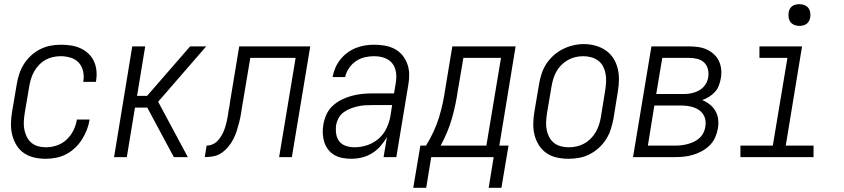

<svg xmlns="http://www.w3.org/2000/svg" viewBox="-20 -752 4040 919"><path d="M200 8Q171 8 144 2Q117 -4 95 -19Q73 -34 59 -57Q45 -80 38.5 -106Q32 -132 32.5 -160.5Q33 -189 38 -218L60 -348Q64 -373 72 -397.5Q80 -422 94 -444.5Q108 -467 128 -485.5Q148 -504 171.5 -516Q195 -528 220.5 -533Q246 -538 271 -538Q295 -538 319 -534.5Q343 -531 364 -521.5Q385 -512 402 -496.5Q419 -481 429 -460Q439 -439 441.5 -415Q444 -391 440 -366Q440 -365 439.5 -363.5Q439 -362 439 -360H378Q378 -361 378.5 -362Q379 -363 379 -364Q383 -388 377.5 -412Q372 -436 356.5 -452.5Q341 -469 318 -476Q295 -483 271 -483Q252 -483 233.5 -479Q215 -475 198 -465.5Q181 -456 167 -441.5Q153 -427 143.5 -410Q134 -393 128.5 -375Q123 -357 120 -339L98 -209Q95 -189 94 -169.5Q93 -150 96.5 -132Q100 -114 108 -97.5Q116 -81 130 -69Q144 -57 162 -52Q180 -47 200 -47Q226 -47 252.5 -56Q279 -65 299.5 -84.5Q320 -104 332 -129Q344 -154 348 -180H409Q405 -155 396 -131.5Q387 -108 373 -85.5Q359 -63 339.5 -44.5Q320 -26 297 -14Q274 -2 249 3Q224 8 200 8Z M526 0 613 -530H675L636 -293H684L890 -530H967L737 -265L879 0H812L797 -28L685 -237H626L587 0Z M960 0 969 -55Q982 -55 995 -60Q1008 -65 1018 -74.5Q1028 -84 1035.5 -95.5Q1043 -107 1048.5 -119Q1054 -131 1058 -144Q1062 -157 1065 -169.5Q1068 -182 1070 -195Q1072 -208 1074 -221Q1074 -221 1074 -221Q1074 -221 1074 -221Q1076 -232 1078 -242.5Q1080 -253 1081 -264L1125 -530H1465L1377 0H1316L1395 -475H1178L1141 -254Q1141 -253 1140.5 -251.5Q1140 -250 1140 -249Q1137 -228 1133.5 -207.5Q1130 -187 1125 -167Q1120 -147 1113.5 -126.5Q1107 -106 1097 -86.5Q1087 -67 1073 -50Q1059 -33 1041 -20.5Q1023 -8 1002 -4Q981 0 960 0Z M1661 8Q1640 8 1619 4Q1598 0 1580.5 -10Q1563 -20 1550.5 -36.5Q1538 -53 1532 -72.5Q1526 -92 1525 -113.5Q1524 -135 1528 -157Q1532 -181 1543 -205Q1554 -229 1573.5 -246.5Q1593 -264 1616.5 -275.5Q1640 -287 1664.5 -293.5Q1689 -300 1713.5 -302.5Q1738 -305 1762 -305H1866L1874 -353Q1877 -370 1877 -387Q1877 -404 1872.5 -419.5Q1868 -435 1858.5 -447.5Q1849 -460 1835 -468Q1821 -476 1804.5 -479.5Q1788 -483 1771 -483Q1749 -483 1726.5 -478Q1704 -473 1684 -459.5Q1664 -446 1650.5 -426Q1637 -406 1632 -383H1572Q1576 -406 1585 -427Q1594 -448 1608.5 -466.5Q1623 -485 1642.5 -499.5Q1662 -514 1683.5 -522.5Q1705 -531 1727 -534.5Q1749 -538 1771 -538Q1797 -538 1822.5 -533.5Q1848 -529 1869.5 -517.5Q1891 -506 1906.5 -487Q1922 -468 1930 -445Q1938 -422 1938.5 -396Q1939 -370 1934 -344L1877 0H1816L1832 -96Q1819 -73 1801 -52.5Q1783 -32 1760 -18Q1737 -4 1711.5 2Q1686 8 1661 8ZM1677 -47Q1707 -47 1737.5 -57Q1768 -67 1792.5 -88.5Q1817 -110 1830.5 -139Q1844 -168 1849 -198L1857 -249H1762Q1745 -249 1727.5 -248Q1710 -247 1692.5 -243Q1675 -239 1658 -232.5Q1641 -226 1625.5 -215Q1610 -204 1601 -187.5Q1592 -171 1589 -154Q1586 -133 1589 -112Q1592 -91 1604 -75.5Q1616 -60 1636 -53.5Q1656 -47 1677 -47Z M1958 147 1992 -55H2019Q2039 -87 2055 -121.5Q2071 -156 2081.5 -190.5Q2092 -225 2099.5 -260.5Q2107 -296 2112 -331L2145 -530H2448L2370 -55H2414L2380 147H2319L2343 0H2044L2020 147ZM2089 -55H2308L2378 -475H2198L2172 -322Q2167 -288 2160 -254Q2153 -220 2143.5 -186.5Q2134 -153 2120 -119.5Q2106 -86 2089 -55Z M2701 8Q2672 8 2645 2Q2618 -4 2596 -19Q2574 -34 2559.5 -57Q2545 -80 2538.5 -106Q2532 -132 2532.5 -160.5Q2533 -189 2538 -218L2560 -348Q2564 -373 2572 -398Q2580 -423 2594.5 -445.5Q2609 -468 2629.5 -486.5Q2650 -505 2674 -517Q2698 -529 2723.5 -535Q2749 -541 2775 -541Q2803 -541 2830 -533.5Q2857 -526 2879 -511Q2901 -496 2915.5 -473.5Q2930 -451 2936.5 -424.5Q2943 -398 2942.5 -369.5Q2942 -341 2937 -312L2916 -182Q2911 -157 2903 -132Q2895 -107 2880.5 -84.5Q2866 -62 2845.5 -43.5Q2825 -25 2801 -13Q2777 -1 2751.5 3.5Q2726 8 2701 8ZM2702 -47Q2721 -47 2739.5 -51Q2758 -55 2775.5 -64.5Q2793 -74 2807 -88Q2821 -102 2831 -119Q2841 -136 2847 -154.5Q2853 -173 2856 -191L2877 -321Q2880 -341 2881 -361Q2882 -381 2878.5 -399.5Q2875 -418 2866.5 -434.5Q2858 -451 2843 -462Q2828 -473 2809.5 -478Q2791 -483 2771 -483Q2752 -483 2733.5 -478.5Q2715 -474 2698 -464.5Q2681 -455 2667 -441Q2653 -427 2643.5 -410Q2634 -393 2628.5 -375Q2623 -357 2620 -339L2598 -209Q2595 -189 2594 -169.5Q2593 -150 2596.5 -131.5Q2600 -113 2608.5 -96.5Q2617 -80 2631 -68.5Q2645 -57 2664 -52Q2683 -47 2702 -47Z M3010 0 3098 -530H3277Q3299 -530 3321 -527Q3343 -524 3362 -515.5Q3381 -507 3396.5 -493Q3412 -479 3421 -460Q3430 -441 3432 -419.5Q3434 -398 3430 -376Q3427 -359 3420.5 -342Q3414 -325 3401.5 -311.5Q3389 -298 3373.5 -288.5Q3358 -279 3341 -273Q3361 -265 3377.5 -252Q3394 -239 3404.5 -220.5Q3415 -202 3417.5 -180Q3420 -158 3416 -136Q3412 -114 3402.5 -93Q3393 -72 3376 -55.5Q3359 -39 3338.5 -28Q3318 -17 3296 -10.5Q3274 -4 3252 -2Q3230 0 3208 0ZM3251 -302Q3264 -302 3276.5 -303.5Q3289 -305 3302 -309Q3315 -313 3326.5 -319.5Q3338 -326 3347.5 -336Q3357 -346 3362.5 -358Q3368 -370 3370 -383Q3373 -403 3368 -422Q3363 -441 3349.5 -453.5Q3336 -466 3316.5 -470.5Q3297 -475 3277 -475H3150L3121 -302ZM3208 -55Q3224 -55 3239 -56.5Q3254 -58 3269.5 -62Q3285 -66 3299.5 -72.5Q3314 -79 3326.5 -90Q3339 -101 3346.5 -115.5Q3354 -130 3356 -145Q3359 -161 3356.5 -176.5Q3354 -192 3346 -204.5Q3338 -217 3325.5 -225.5Q3313 -234 3299 -238.5Q3285 -243 3269 -245Q3253 -247 3238 -247H3112L3081 -55Z M3524 0V-55H3679L3749 -475H3615V-530H3819L3741 -55H3874V0ZM3806 -628Q3794 -628 3782.5 -632.5Q3771 -637 3764 -646Q3757 -655 3755 -667.5Q3753 -680 3755 -693Q3756 -701 3760.5 -709.5Q3765 -718 3772.5 -723Q3780 -728 3789 -730Q3798 -732 3806 -732Q3819 -732 3830.5 -727.5Q3842 -723 3849 -714Q3856 -705 3858 -692.5Q3860 -680 3858 -667Q3856 -659 3851.5 -650.5Q3847 -642 3839.5 -637Q3832 -632 3823.5 -630Q3815 -628 3806 -628Z"/></svg>

Font: Iosevka Curly Light Oblique
Style: Regular
Weight: 300
Italic angle: -9°
Monospace: yes
Designer: Belleve Invis
Foundry: Belleve Invis
Version: Version 11.1.0; ttfautohint (v1.8.3)